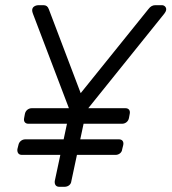

<svg xmlns="http://www.w3.org/2000/svg" viewBox="-20 -720 661 740"><path d="M209 0Q199 0 194.5 -6Q190 -12 191 -22L249 -294L107 -667Q104 -675 104 -680Q104 -690 111.5 -695Q119 -700 129 -700H148Q155 -700 160 -696.5Q165 -693 168 -685L291 -361L552 -685Q558 -693 564.5 -696.5Q571 -700 578 -700H604Q612 -700 617 -694Q622 -688 620 -680Q619 -676 617 -673Q615 -670 613 -667L313 -294L255 -22Q254 -12 246.5 -6Q239 0 228 0ZM65 -123Q55 -123 50.5 -129Q46 -135 47 -145L51 -161Q53 -171 60.5 -177Q68 -183 78 -183H438Q448 -183 452.5 -177Q457 -171 455 -161L451 -145Q450 -135 442.5 -129Q435 -123 425 -123ZM90 -243Q80 -243 75.5 -249Q71 -255 73 -265L76 -281Q78 -291 85.5 -297Q93 -303 103 -303H463Q473 -303 477.5 -297Q482 -291 480 -281L477 -265Q475 -255 467.5 -249Q460 -243 450 -243Z"/></svg>

Font: Rubik Light
Style: Italic
Weight: 300
Italic angle: -12°
Designer: Hubert and Fischer
Foundry: Hubert and Fischer
Version: Version 2.300;gftools[0.9.30]